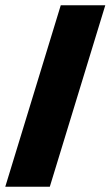

<svg xmlns="http://www.w3.org/2000/svg" viewBox="-25 -648 422 733"><path d="M191.1 -20 165.1 65H-4.9L21.1 -20L181 -543L207 -628H377L351 -543Z"/></svg>

Font: Nordica Plus
Style: NordicaClassicBkObl
Weight: 900
Version: Version 1.01